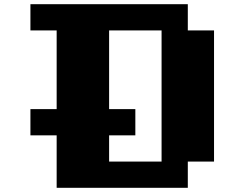

<svg xmlns="http://www.w3.org/2000/svg" viewBox="-20 -895 1165 915"><path d="M125 -875H875V-750H1000V-125H875V0H250V-250H125V-375H250V-750H125ZM500 -750V-375H625V-250H500V-125H750V-750Z"/></svg>

Font: Dogica Pixel
Style: Bold
Weight: 700
Designer: Roberto Mocci
Version: Version 001.000